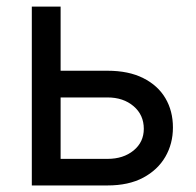

<svg xmlns="http://www.w3.org/2000/svg" viewBox="-20 -566 599 586"><path d="M151.4 -350.1H308.1Q372.6 -350.1 417.2 -327.6Q461.9 -305.2 484.9 -266.1Q507.8 -227.1 507.8 -176.8Q507.8 -127.4 484.6 -87.4Q461.4 -47.4 417 -23.7Q372.6 0 308.1 0H77.1V-545.9H165V-81.1H308.1Q356.4 -81.1 387.7 -106.7Q418.9 -132.3 418.9 -172.9Q418.9 -215.3 387.7 -241.9Q356.4 -268.6 308.1 -268.6H151.4Z"/></svg>

Font: Inter Variable
Style: Regular
Weight: 400
Designer: Rasmus Andersson
Foundry: rsms
Version: Version 4.001;git-9221beed3